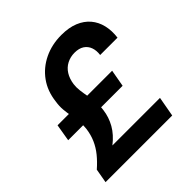

<svg xmlns="http://www.w3.org/2000/svg" viewBox="-187 -861 1010 1010"><g transform="rotate(-45 318.0 -356.0)"><path d="M33 0 47 -79Q79 -107 102.5 -136Q126 -165 140.5 -198Q155 -231 160 -270Q163 -297 160.5 -322.5Q158 -348 153 -374Q148 -400 145.5 -427.5Q143 -455 148 -486Q156 -555 192.5 -605.5Q229 -656 287 -684Q345 -712 416 -712Q472 -712 512 -695.5Q552 -679 577 -649.5Q602 -620 611.5 -580Q621 -540 615 -493H486Q490 -523 481.5 -546.5Q473 -570 452.5 -583.5Q432 -597 399 -597Q368 -597 342 -583.5Q316 -570 300 -544.5Q284 -519 279 -484Q276 -462 279 -437.5Q282 -413 287 -386.5Q292 -360 294.5 -332.5Q297 -305 293 -276Q287 -229 263.5 -187.5Q240 -146 195 -111H549L529 0ZM50 -295 66 -390H472L455 -295Z"/></g></svg>

Font: DM Sans 11pt ExtraBold
Style: Italic
Weight: 800
Italic angle: -10°
Version: Version 4.004;gftools[0.9.30]